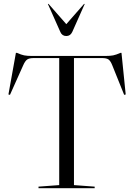

<svg xmlns="http://www.w3.org/2000/svg" viewBox="-20 -982 705 1002"><path d="M289 -16 181 -8V0H474V-8L366 -16V-679H512Q536 -679 546.5 -671.5Q557 -664 566 -641L628 -487L636 -489L614 -706H608Q586 -696 570.5 -693Q555 -690 531 -690H146Q122 -690 106.5 -693Q91 -696 69 -706H63L24 -489L32 -487L101 -641Q111 -664 122 -671.5Q133 -679 157 -679H289ZM326 -794Q304 -794 295 -815L230 -961L233 -962L326 -856L419 -962L422 -961L357 -815Q347 -794 326 -794Z"/></svg>

Font: Libre Caslon Display
Style: Regular
Weight: 400
Designer: Pablo Impallari, Rodrigo Fuenzalida
Foundry: Pablo Impallari, Rodrigo Fuenzalida
Version: Version 1.100; ttfautohint (v1.6) -l 8 -r 50 -G 200 -x 14 -D